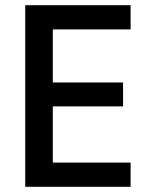

<svg xmlns="http://www.w3.org/2000/svg" viewBox="-20 -718 576 738"><path d="M77 0V-698H482V-605H183V-401H453V-309H183V-93H482V0Z"/></svg>

Font: IBM Plex Sans Cond Medm
Style: Regular
Weight: 500
Width: 3
Designer: Mike Abbink, Paul van der Laan, Pieter van Rosmalen
Foundry: Bold Monday
Version: Version 1.3